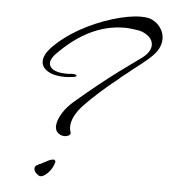

<svg xmlns="http://www.w3.org/2000/svg" viewBox="-47 -585 603 680"><g transform="rotate(5 255.0 -245.0)"><path d="M194 -97Q177 -97 166 -111Q161 -119 161 -129Q161 -149 176.5 -175Q192 -201 220 -224Q262 -260 297 -288Q332 -316 365.5 -341Q399 -366 437 -393Q474 -418 474 -445Q474 -463 458.5 -476Q443 -489 423 -493Q410 -495 397 -496.5Q384 -498 373 -498Q246 -498 134 -380Q120 -363 120 -351Q120 -339 131 -330Q148 -318 179 -318Q186 -318 190.5 -318Q195 -318 199 -319H205Q216 -319 218 -314Q219 -310 204 -308Q194 -307 187.5 -306.5Q181 -306 177 -306Q139 -306 116.5 -319.5Q94 -333 94 -355Q94 -376 116 -401Q153 -441 210 -474Q267 -506 326 -524Q385 -542 427 -542Q454 -542 467 -535Q486 -526 498 -508.5Q510 -491 510 -470Q510 -434 474 -402Q467 -395 457.5 -387.5Q448 -380 437 -371Q426 -362 417 -355.5Q408 -349 403 -344L371 -319V-318Q334 -289 304 -262Q274 -235 252 -212Q211 -169 211 -131Q211 -122 214 -113Q214 -112 214.5 -111.5Q215 -111 215 -110Q215 -104 208.5 -100.5Q202 -97 194 -97ZM115 50Q98 39 98 27Q98 17 108 13Q113 9 119 8Q122 6 125 4.5Q128 3 132 1Q133 0 143 -5Q152 -10 162 -11Q170 -11 170 -1H169Q167 10 158 24Q148 39 135.5 47Q123 55 115 50Z"/></g></svg>

Font: Allison
Style: Regular
Weight: 400
Designer: Robert E. Leuschke
Foundry: Robert E. Leuschke
Version: Version 1.010; ttfautohint (v1.8.3)